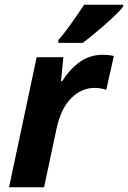

<svg xmlns="http://www.w3.org/2000/svg" viewBox="-20 -786 537 806"><path d="M18 0 134 -546H246L236 -445H241Q274 -497 316 -526.5Q358 -556 411 -556Q423 -556 436.5 -554.5Q450 -553 458 -551L426 -409Q418 -412 405 -414.5Q392 -417 377 -417Q322 -417 278.5 -373.5Q235 -330 217 -244L165 0ZM225 -606V-618Q250 -646 280 -688.5Q310 -731 333 -766H497V-758Q486 -744 465.5 -724Q445 -704 420 -682Q395 -660 370.5 -640Q346 -620 327 -606Z"/></svg>

Font: BC Sans
Style: Bold Italic
Weight: 700
Italic angle: -12°
Designer: Monotype Design Team
Province of B.C.
Foundry: Monotype Imaging Inc.
Version: Version 2.000;GOOG;noto-source:20170915:90ef993387c0